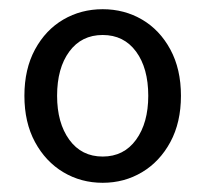

<svg xmlns="http://www.w3.org/2000/svg" viewBox="-20 -829 447 417"><path d="M33 -621Q33 -679 56 -721.5Q79 -764 117.5 -786.5Q156 -809 203 -809Q250 -809 288.5 -786.5Q327 -764 350 -721.5Q373 -679 373 -621Q373 -563 350 -520.5Q327 -478 288.5 -455Q250 -432 203 -432Q156 -432 117.5 -455Q79 -478 56 -520.5Q33 -563 33 -621ZM302 -621Q302 -681 275.5 -717Q249 -753 203 -753Q157 -753 130.5 -717Q104 -681 104 -621Q104 -562 130.5 -525.5Q157 -489 203 -489Q249 -489 275.5 -525.5Q302 -562 302 -621Z"/></svg>

Font: Noto Sans SC
Style: Regular
Weight: 400
Designer: Ryoko NISHIZUKA ____ (kana & ideographs); Paul D. Hunt (Latin, Greek & Cyrillic); Wenlong ZHANG ___ (bopomofo); Sandoll 
Foundry: Adobe Systems Incorporated
Version: Version 1.004